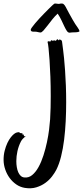

<svg xmlns="http://www.w3.org/2000/svg" viewBox="-20 -984 462 1068"><path d="M331.1 -706.1Q333.5 -689 336.4 -659.2Q339.4 -629.4 342 -591.3Q344.7 -553.2 346.4 -508.3Q348.1 -463.4 348.1 -416Q348.1 -363.3 345.5 -309.8Q342.8 -256.3 336.7 -206.8Q330.6 -157.2 319.8 -114Q309.1 -70.8 293 -39.1Q284.7 -22.9 269.5 -2.9Q254.4 17.1 232.4 33.2Q210.4 49.3 181.6 58.1Q152.8 66.9 117.2 61Q91.8 56.6 70.6 42Q49.3 27.3 33.7 6.1Q18.1 -15.1 9.3 -40.8Q0.5 -66.4 0 -91.8Q-0.5 -120.6 5.9 -145.3Q12.2 -169.9 21.2 -189Q30.3 -208 40.5 -220.7Q50.8 -233.4 58.1 -238.8Q66.9 -245.1 70.6 -246.1Q74.2 -247.1 78.1 -248Q83 -249 85.2 -248.8Q87.4 -248.5 88.1 -247.8Q88.9 -247.1 89.4 -245.8Q89.8 -244.6 91.8 -244.1Q94.2 -243.2 97.2 -243.2Q100.1 -243.2 102.3 -243.2Q104.5 -243.2 105.2 -242.4Q106 -241.7 104 -238.8Q103 -237.3 104.2 -236.8Q105.5 -236.3 107.7 -236.1Q109.9 -235.8 111.6 -234.9Q113.3 -233.9 112.8 -231.9Q111.8 -230.5 113.3 -227.8Q114.7 -225.1 117.2 -226.1Q123.5 -227.5 123 -226.8Q122.6 -226.1 118.2 -222.4Q113.8 -218.8 107.4 -212.4Q101.1 -206.1 96.2 -196.8Q83.5 -171.9 77.1 -143.6Q70.8 -115.2 70.8 -87.9Q70.8 -69.8 73.5 -54Q76.2 -38.1 81.5 -25.9Q86.9 -13.7 95 -6.1Q103 1.5 113.8 2.9Q138.7 6.3 158.7 -10Q178.7 -26.4 194.3 -54.7Q210 -83 221.7 -119.6Q233.4 -156.2 241.2 -193.1Q249 -230 253.2 -263.9Q257.3 -297.9 258.8 -320.8Q260.7 -353 261.5 -385.3Q262.2 -417.5 262.2 -449.2Q262.2 -505.9 260.3 -557.4Q258.3 -608.9 255.6 -649.4Q252.9 -689.9 250 -716.1Q247.1 -742.2 245.1 -748Q244.1 -750.5 244.9 -752Q245.6 -753.4 247.8 -754.2Q250 -754.9 252.7 -754.4Q255.4 -753.9 257.8 -752.9Q261.2 -752 261.7 -755.1Q262.2 -758.3 265.1 -759.8Q267.6 -760.7 270 -758.8Q272.5 -756.8 273.9 -756.8Q276.4 -756.8 278.1 -758.8Q279.8 -760.7 282.2 -759.8Q283.7 -758.8 285.4 -757.8Q287.1 -756.8 291 -757.8Q292.5 -758.3 293.5 -760Q294.4 -761.7 295.7 -763.4Q296.9 -765.1 298.1 -765.6Q299.3 -766.1 301.8 -764.2Q305.2 -760.3 306.9 -760Q308.6 -759.8 309.3 -761Q310.1 -762.2 310.5 -763.9Q311 -765.6 312 -765.1Q318.4 -762.2 321 -760.3Q323.7 -758.3 325 -752.9Q326.2 -747.6 327.1 -736.8Q328.1 -726.1 331.1 -706.1ZM270 -953.1Q273.9 -956.1 278.1 -960.2Q282.2 -964.4 286.1 -964.4Q287.1 -964.4 290.3 -964.1Q293.5 -963.9 297.1 -963.4Q300.8 -962.9 304 -962.6Q307.1 -962.4 308.1 -962.4Q309.6 -962.4 313.5 -963.4Q317.4 -964.4 318.8 -964.4Q319.8 -964.4 325.2 -964.1Q330.6 -963.9 332 -962.4Q335 -959.5 336.9 -957.8Q338.9 -956.1 340.8 -953.1Q342.8 -950.2 345.5 -945.3Q348.1 -940.4 352.8 -931.6Q357.4 -922.9 364.7 -909.2Q372.1 -895.5 383.8 -875Q391.6 -860.4 398.7 -850.1Q405.8 -839.8 410.9 -832.5Q416 -825.2 418.9 -819.8Q421.9 -814.5 421.9 -810.1Q421.9 -808.6 418.7 -807.4Q415.5 -806.2 411.1 -805.4Q406.7 -804.7 402.1 -804.4Q397.5 -804.2 395 -804.2Q386.7 -804.2 380.4 -803.7Q374 -803.2 367.2 -802.2Q358.4 -802.2 351.8 -812Q345.2 -821.8 337.9 -837.2Q330.6 -852.5 321.8 -871.3Q313 -890.1 300.8 -908.2Q286.1 -895 271.7 -877Q257.3 -858.9 244.9 -842.5Q232.4 -826.2 222.2 -814.7Q211.9 -803.2 205.1 -803.2Q203.6 -803.2 200.4 -803.7Q197.3 -804.2 194.1 -804.9Q190.9 -805.7 188 -806.2Q185.1 -806.6 184.1 -807.1Q181.2 -808.1 175.5 -807.9Q169.9 -807.6 164.3 -807.9Q158.7 -808.1 154.8 -810.3Q150.9 -812.5 150.9 -818.4Q150.9 -822.3 157.7 -831.8Q164.6 -841.3 175.3 -854.2Q186 -867.2 199.5 -881.6Q212.9 -896 226.3 -909.7Q239.7 -923.3 251.2 -934.8Q262.7 -946.3 270 -953.1Z"/></svg>

Font: Oregano
Style: Regular
Weight: 400
Version: Version 1.000